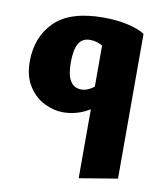

<svg xmlns="http://www.w3.org/2000/svg" viewBox="-82 -506 721 861"><g transform="rotate(10 278.5 -75.5)"><path d="M509 -399V260L335 289V-25Q278 10 213 10Q171 10 128 -11.5Q85 -33 56.5 -77.5Q28 -122 28 -188Q28 -301 98.5 -370.5Q169 -440 320 -440Q382 -440 432 -428.5Q482 -417 509 -399ZM335 -128V-315Q326 -321 310.5 -326Q295 -331 279 -331Q242 -331 226 -302.5Q210 -274 210 -215Q210 -105 277 -105Q306 -105 335 -128Z"/></g></svg>

Font: Ysabeau Heavy
Style: Regular
Weight: 800
Designer: Christian Thalmann (Catharsis Fonts)
Version: Version 0.003